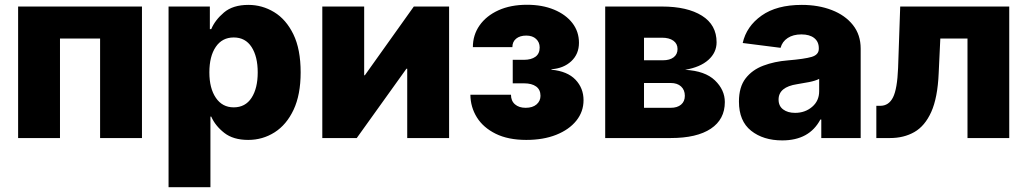

<svg xmlns="http://www.w3.org/2000/svg" viewBox="-20 -573 4265 797"><path d="M569.3 -545.9V0H395.5V-413.1H229V0H55.2V-545.9Z M679.7 204.1V-545.9H851.1V-452.1H856.9Q872.6 -489.7 909.7 -521.2Q946.8 -552.7 1011.2 -552.7Q1068.4 -552.7 1117.9 -522.7Q1167.5 -492.7 1197.8 -430.7Q1228 -368.7 1228 -272.5Q1228 -179.7 1198.7 -117.4Q1169.4 -55.2 1119.9 -23.7Q1070.3 7.8 1010.3 7.8Q948.2 7.8 910.9 -21.5Q873.5 -50.8 856.9 -88.9H853.5V204.1ZM950.2 -127.4Q998.5 -127.4 1024.2 -167Q1049.8 -206.5 1049.8 -272.5Q1049.8 -338.4 1024.2 -377.9Q998.5 -417.5 950.2 -417.5Q902.3 -417.5 875.7 -378.4Q849.1 -339.4 849.1 -272.5Q849.1 -206.5 876 -167Q902.8 -127.4 950.2 -127.4Z M1844.2 0H1670.4V-287.6H1667L1460.9 0H1317.9V-545.9H1491.7V-260.7H1494.6L1697.8 -545.9H1844.2Z M2164.6 7.8Q2089.4 7.8 2037.6 -17.8Q1985.8 -43.5 1959.5 -85.9Q1933.1 -128.4 1932.6 -179.7H2101.1Q2101.1 -154.3 2117.7 -139.9Q2134.3 -125.5 2162.1 -125.5Q2190.9 -125.5 2207.3 -139.6Q2223.6 -153.8 2223.6 -175.3Q2223.6 -200.7 2205.6 -213.9Q2187.5 -227.1 2154.8 -227.1H2108.4V-324.7H2154.8Q2185.1 -324.7 2202.6 -337.4Q2220.2 -350.1 2220.2 -376Q2220.2 -397.5 2205.3 -411.4Q2190.4 -425.3 2164.6 -425.3Q2138.2 -425.3 2122.6 -412.6Q2106.9 -399.9 2106.9 -377.4H1942.9Q1942.9 -427.7 1970.7 -467.5Q1998.5 -507.3 2049.1 -530.3Q2099.6 -553.2 2167.5 -553.2Q2231 -553.2 2279.8 -533Q2328.6 -512.7 2356 -477.3Q2383.3 -441.9 2383.3 -395.5Q2383.3 -348.6 2351.3 -318.8Q2319.3 -289.1 2269 -285.6V-283.7Q2335.4 -277.3 2368.9 -242.2Q2402.3 -207 2402.3 -157.2Q2402.3 -109.4 2372.3 -72Q2342.3 -34.7 2288.8 -13.4Q2235.4 7.8 2164.6 7.8Z M2492.2 0V-545.9H2727.5Q2833 -545.9 2893.8 -507.8Q2954.6 -469.7 2954.6 -397.5Q2954.6 -355 2920.7 -324.5Q2886.7 -293.9 2823.7 -283.2Q2906.7 -278.8 2947.8 -239.3Q2988.8 -199.7 2988.8 -149.4Q2988.8 -77.6 2930.7 -38.8Q2872.6 0 2764.2 0ZM2653.3 -125.5H2764.2Q2791.5 -125.5 2807.1 -138.7Q2822.8 -151.9 2822.8 -175.3Q2822.8 -199.7 2807.1 -214.1Q2791.5 -228.5 2764.2 -228.5H2653.3ZM2653.3 -322.8H2731.9Q2760.3 -322.8 2776.4 -335.2Q2792.5 -347.7 2792.5 -369.6Q2792.5 -391.6 2775.1 -404.1Q2757.8 -416.5 2727.5 -416.5H2653.3Z M3227.1 9.8Q3148.4 9.8 3097.9 -30.3Q3047.4 -70.3 3047.4 -151.4Q3047.4 -211.9 3075 -247.6Q3102.5 -283.2 3148.7 -300.5Q3194.8 -317.9 3250 -322.3Q3319.8 -328.1 3349.4 -336.9Q3378.9 -345.7 3378.9 -370.6V-373Q3378.9 -399.9 3359.9 -415Q3340.8 -430.2 3306.6 -430.2Q3272.5 -430.2 3249.8 -415.3Q3227.1 -400.4 3220.2 -374.5L3063 -394.5Q3078.6 -463.9 3141.4 -508.3Q3204.1 -552.7 3308.1 -552.7Q3377.4 -552.7 3432.9 -531.2Q3488.3 -509.8 3520.5 -469.2Q3552.7 -428.7 3552.7 -371.1V0H3389.2V-76.7H3385.3Q3339.4 9.8 3227.1 9.8ZM3280.3 -104.5Q3321.8 -104.5 3351.1 -129.4Q3380.4 -154.3 3380.4 -194.3V-245.6Q3365.7 -237.8 3339.1 -232.4Q3312.5 -227.1 3289.1 -223.6Q3211.9 -211.9 3211.9 -159.7Q3211.9 -132.8 3231 -118.7Q3250 -104.5 3280.3 -104.5Z M3617.7 0V-133.8H3634.3Q3669.4 -133.8 3687 -168.9Q3704.6 -204.1 3708 -290.5L3716.8 -545.9H4169.4V0H3996.1V-413.1H3883.3L3876.5 -268.6Q3872.1 -167 3845.7 -108.4Q3819.3 -49.8 3775.6 -24.9Q3731.9 0 3674.8 0Z"/></svg>

Font: Inter Extra Bold
Style: Regular
Weight: 800
Designer: Rasmus Andersson
Foundry: rsms
Version: Version 4.000;git-3c8e0fc